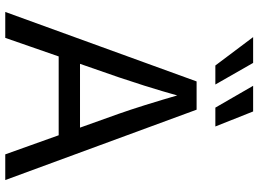

<svg xmlns="http://www.w3.org/2000/svg" viewBox="-146 -836 982 730"><g transform="rotate(90 345.0 -471.0)"><path d="M25.4 0 289.6 -727.5H397L664.6 0H566.9L412.6 -431.6Q398.4 -471.7 379.6 -531.5Q360.8 -591.3 334 -684.1H351.6Q325.2 -590.3 305.9 -529.5Q286.6 -468.8 273.9 -431.6L124 0ZM158.2 -203.1V-284.2H531.7V-203.1ZM389.2 -798.8 306.2 -942.4H403.8L460.9 -798.8ZM229 -798.8 121.1 -942.4H219.2L301.3 -798.8Z"/></g></svg>

Font: Inter Variable LoSnoCo
Style: Regular
Weight: 400
Designer: Rasmus Andersson
Foundry: rsms
Version: Version 4.000;git-a52131595; featfreeze: case,dlig,ss01,ss02